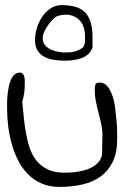

<svg xmlns="http://www.w3.org/2000/svg" viewBox="-20 -733 496 753"><path d="M7.8 -306.6V-328.1Q7.8 -341.8 9.3 -357.4Q10.7 -373 13.7 -389.2Q16.6 -405.3 22 -418.5Q27.3 -431.6 36.1 -439.9Q44.9 -448.2 57.6 -448.2Q65.4 -448.2 69.3 -443.8Q73.2 -439.5 75.2 -432.1Q77.1 -424.8 77.1 -418V-405.3Q77.1 -394.5 76.7 -386.7Q76.2 -378.9 75.2 -370.6Q74.2 -362.3 72.3 -353.5Q70.3 -344.7 67.4 -333Q70.3 -301.8 73.7 -268.6Q77.1 -235.4 83 -204.6Q88.9 -173.8 98.6 -147Q108.4 -120.1 125.5 -100.1Q142.6 -80.1 168.9 -67.9Q195.3 -55.7 233.4 -55.7Q252 -55.7 274.4 -58.1Q296.9 -60.5 318.4 -67.4Q339.8 -74.2 356.9 -87.9Q374 -101.6 379.9 -124Q379.9 -127.9 380.4 -138.7Q380.9 -149.4 380.9 -161.6Q380.9 -173.8 381.3 -184.6Q381.8 -195.3 381.8 -200.2Q381.8 -223.6 377 -246.6Q372.1 -269.5 366.2 -291.5Q360.4 -313.5 356 -335Q351.6 -356.4 351.6 -379.9Q351.6 -392.6 354 -400.9Q356.4 -409.2 371.1 -409.2Q388.7 -409.2 400.4 -395.5Q412.1 -381.8 419.9 -360.4Q427.7 -338.9 431.2 -312.5Q434.6 -286.1 437 -260.7Q439.5 -235.4 439.5 -214.8V-185.5Q439.5 -134.8 422.4 -99.1Q405.3 -63.5 375.5 -41.5Q345.7 -19.5 304.2 -9.8Q262.7 0 213.9 0Q173.8 0 143.6 -13.2Q113.3 -26.4 90.3 -49.3Q67.4 -72.3 51.8 -102.5Q36.1 -132.8 26.4 -167.5Q16.6 -202.1 12.2 -237.8Q7.8 -273.4 7.8 -306.6ZM117.2 -576.2Q117.2 -598.6 124.5 -622.6Q131.8 -646.5 145 -666.5Q158.2 -686.5 177.7 -699.7Q197.3 -712.9 220.7 -712.9Q253.9 -712.9 277.8 -705.6Q301.8 -698.2 315.9 -682.1Q330.1 -666 336.4 -642.6Q342.8 -619.1 342.8 -586.9V-579.1Q342.8 -574.2 342.8 -567.9Q342.8 -561.5 342.8 -555.7V-547.9Q337.9 -531.2 325.7 -520.5Q313.5 -509.8 297.9 -504.4Q282.2 -499 265.6 -497.1Q249 -495.1 236.3 -495.1Q216.8 -495.1 196.3 -497.6Q175.8 -500 157.7 -508.3Q139.6 -516.6 128.4 -533.2Q117.2 -549.8 117.2 -576.2ZM147.5 -584Q147.5 -566.4 156.7 -555.7Q166 -544.9 179.7 -538.6Q193.4 -532.2 208.5 -529.8Q223.6 -527.3 234.4 -527.3Q246.1 -527.3 253.9 -527.8Q261.7 -528.3 270 -530.3Q278.3 -532.2 287.1 -536.1Q295.9 -540 306.6 -547.9Q312.5 -558.6 313 -568.8Q313.5 -579.1 313.5 -589.8Q313.5 -613.3 306.2 -631.3Q298.8 -649.4 284.7 -660.2Q270.5 -670.9 252.4 -674.3Q234.4 -677.7 211.9 -671.9Q202.1 -670.9 190.9 -660.2Q179.7 -649.4 169.9 -636.2Q160.2 -623 153.8 -608.9Q147.5 -594.7 147.5 -584Z"/></svg>

Font: Swanky and Moo Moo Cyrillic
Style: Regular
Weight: 400
Designer: Kimberly Geswein; Denis Ignatov
Foundry: Kimberly Geswein; Denis Ignatov
Version: Version 1.003 June 27, 2018